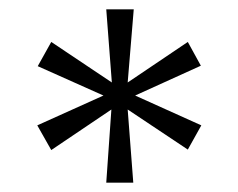

<svg xmlns="http://www.w3.org/2000/svg" viewBox="-20 -752 511 412"><path d="M208 -360 219 -517 90 -430 60 -483 202 -547 61 -610 90 -662 220 -575 208 -732H267L254 -575L383 -662L411 -611L270 -547L412 -483L383 -431L254 -517L266 -360Z"/></svg>

Font: DM Sans 16pt Light
Style: Regular
Weight: 300
Version: Version 4.004;gftools[0.9.30]